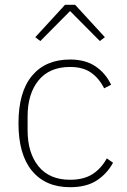

<svg xmlns="http://www.w3.org/2000/svg" viewBox="-20 -768 531 800"><path d="M272 12Q170 12 113.5 -56Q57 -124 57 -254Q57 -385 113.5 -452.5Q170 -520 272 -520Q336 -520 378 -491.5Q420 -463 443 -415L414 -400Q392 -443 358.5 -466Q325 -489 272 -489Q186 -489 140.5 -433Q95 -377 95 -283V-225Q95 -131 140.5 -75Q186 -19 272 -19Q329 -19 365.5 -42.5Q402 -66 425 -108L451 -90Q426 -44 383 -16Q340 12 272 12ZM293 -748 417 -613 396 -597 272 -722 148 -597 127 -613 251 -748Z"/></svg>

Font: IBM Plex Sans ExtLt
Style: Regular
Weight: 200
Designer: Mike Abbink, Paul van der Laan, Pieter van Rosmalen
Foundry: Bold Monday
Version: Version 3.005